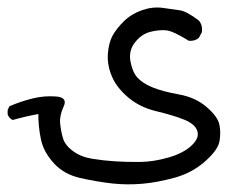

<svg xmlns="http://www.w3.org/2000/svg" viewBox="-27 -307 601 507"><path d="M271.5 177.7Q228.5 172.9 185.1 163.1Q141.6 153.3 114.7 123.5Q87.9 93.8 81.1 61Q74.2 28.3 74.2 -5.9Q37.1 1 6.8 9.8Q-2.9 5.9 -6.8 -4.9V-16.6L-2 -26.4Q27.3 -39.1 58.6 -46.9Q89.8 -54.7 121.1 -52.2Q152.3 -49.8 141.1 -25.9Q129.9 -2 131.8 18.6Q133.8 39.1 139.2 57.6Q144.5 76.2 165.5 91.8Q186.5 107.4 216.8 112.3Q247.1 117.2 278.3 119.1Q309.6 121.1 344.2 120.6Q378.9 120.1 418 108.9Q457 97.7 478.5 77.6Q500 57.6 494.1 39.1Q488.3 20.5 459 8.8Q429.7 -2.9 386.2 -13.2Q342.8 -23.4 312 -49.3Q281.2 -75.2 268.6 -105Q255.9 -134.8 257.8 -164.1Q259.8 -193.4 270 -212.4Q280.3 -231.4 300.3 -251Q320.3 -270.5 348.6 -280.3Q377 -290 403.3 -286.1Q429.7 -282.2 447.8 -279.8Q465.8 -277.3 498 -252.9Q508.8 -240.2 505.9 -221.7L498 -207Q488.3 -198.2 471.7 -199.2Q429.7 -225.6 410.6 -227.1Q391.6 -228.5 369.1 -222.7Q346.7 -216.8 329.6 -195.3Q312.5 -173.8 317.4 -145.5Q322.3 -117.2 335.9 -102.1Q349.6 -86.9 376 -76.2Q402.3 -65.4 445.8 -57.6Q489.3 -49.8 518.6 -24.4Q547.9 1 552.2 21.5Q556.6 42 552.7 65.4Q548.8 88.9 514.6 119.1Q480.5 149.4 434.6 162.1Q388.7 174.8 349.1 178.2Q309.6 181.6 271.5 177.7Z"/></svg>

Font: JasonHandwriting2
Style: Regular
Weight: 400
Version: Version 1.05.10